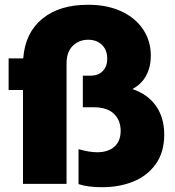

<svg xmlns="http://www.w3.org/2000/svg" viewBox="-20 -768 733 802"><path d="M308 1V-145Q353 -132 386 -132Q431 -132 457.5 -155Q484 -178 484 -222Q484 -265 456 -292.5Q428 -320 370 -320H326V-452H359Q391 -452 409.5 -471.5Q428 -491 428 -523Q428 -559 406 -580.5Q384 -602 348 -602Q310 -602 284 -576.5Q258 -551 258 -503V0H76V-392H16V-524H77Q85 -631 156.5 -689.5Q228 -748 346 -748H350Q427 -748 486 -721Q545 -694 577.5 -645.5Q610 -597 610 -535Q610 -489 591 -453Q572 -417 533 -396Q598 -374 632 -325Q666 -276 666 -206Q666 -132 630.5 -82.5Q595 -33 536.5 -9.5Q478 14 406 14Q347 14 308 1Z"/></svg>

Font: Sora-SIA ExtraBold
Style: Regular
Weight: 800
Designer: Jonathan Barnbrook, Julián Moncada
Foundry: Barnbrook Fonts
Version: Version 2.000